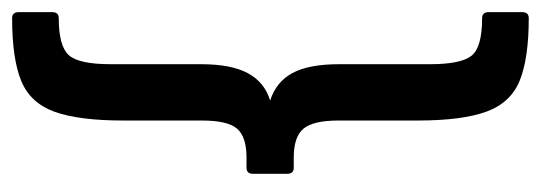

<svg xmlns="http://www.w3.org/2000/svg" viewBox="-312 -436 893 317"><g transform="rotate(90 134.5 -277.5)"><path d="M6 149Q-4 149 -4 138V83Q-4 72 6 72Q52 72 67 55.5Q82 39 82 -14V-163Q82 -213 97 -240.5Q112 -268 142 -277Q111 -287 96.5 -314Q82 -341 82 -391V-541Q82 -592 68 -609.5Q54 -627 6 -627Q-4 -627 -4 -638V-693Q-4 -704 6 -704Q71 -704 108 -689.5Q145 -675 160 -635Q175 -595 175 -520V-390Q175 -348 188.5 -332Q202 -316 236 -316H253Q263 -316 263 -305V-249Q263 -238 253 -238H236Q202 -238 188.5 -222.5Q175 -207 175 -164V-35Q175 39 160.5 79Q146 119 109.5 134Q73 149 6 149Z"/></g></svg>

Font: Sofia Sans Medium
Style: Regular
Weight: 500
Designer: Botio Nikoltchev, Ani Petrova
Foundry: lettersoup
Version: Version 4.101; ttfautohint (v1.8.4.7-5d5b)